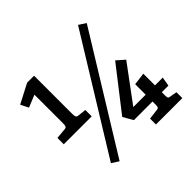

<svg xmlns="http://www.w3.org/2000/svg" viewBox="-179 -947 1152 1152"><g transform="rotate(-45 397.0 -371.5)"><path d="M667 -720 220 6 175 -23 622 -749ZM141 -395V-638L63 -606L38 -656L161 -720H220V-395Q220 -377 224 -370.5Q228 -364 240 -363L292 -357V-303H55V-357L122 -363Q134 -364 137.5 -370.5Q141 -377 141 -395ZM708 -54 754 -46V4H530V-46L596 -54Q606 -55 609.5 -60Q613 -65 613 -77V-108H455L419 -171L629 -441L679 -397L508 -166H613V-255L692 -265V-166H758L748 -108H692V-77Q692 -65 695 -60Q698 -55 708 -54Z"/></g></svg>

Font: Enriqueta Medium
Style: Regular
Weight: 500
Designer: Viviana Monsalve, Gustavo Ibarra
Foundry: 72Puntos
Version: Version 2.000